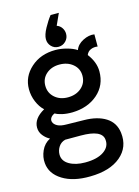

<svg xmlns="http://www.w3.org/2000/svg" viewBox="-146 -849 849 1173"><g transform="rotate(-15 278.0 -262.5)"><path d="M314 -696.8Q333.5 -690.4 345.2 -673.1Q356.9 -655.8 356.9 -634.8Q356.9 -607.9 338.1 -588.9Q319.3 -569.8 292 -569.8Q265.6 -569.8 247.3 -588.6Q229 -607.4 229 -634.8Q229 -662.1 251.2 -702.6Q273.4 -743.2 294.9 -770H347.2ZM274.9 245.1Q167.5 247.1 100.1 205.1Q32.7 163.1 26.9 95.2Q22.9 56.6 40.5 17.1Q58.1 -22.5 96.2 -42Q72.8 -53.7 54.9 -76.2Q37.1 -98.6 37.1 -127Q37.1 -184.6 107.9 -224.1Q82 -248 65.9 -286.4Q49.8 -324.7 49.8 -366.2Q49.8 -445.3 111.6 -500.7Q173.3 -556.2 268.1 -556.2Q301.8 -556.2 339.1 -546.1Q376.5 -536.1 400.9 -520Q412.6 -553.7 450.7 -573Q488.8 -592.3 522.9 -586.9V-509.8Q499.5 -513.7 479.2 -504.9Q459 -496.1 451.2 -475.1Q494.1 -418.9 494.1 -360.8Q494.1 -272.9 431.4 -218.3Q368.7 -163.6 271 -161.1Q234.9 -160.6 206.3 -167.2Q177.7 -173.8 163.1 -183.1Q146 -176.3 137.7 -163.6Q129.4 -150.9 133.8 -137.2Q138.7 -121.1 158.9 -110.1Q179.2 -99.1 216.8 -99.1L326.2 -97.2Q411.1 -96.2 463.9 -62.7Q516.6 -29.3 524.9 36.1Q536.1 128.9 468 186.3Q399.9 243.7 274.9 245.1ZM387.2 -361.8Q387.2 -406.7 353.3 -435.3Q319.3 -463.9 268.1 -463.9Q217.8 -463.9 184.8 -435.1Q151.9 -406.2 151.9 -360.8Q151.9 -315.4 184.8 -286.1Q217.8 -256.8 268.1 -256.8Q319.8 -256.8 353.5 -286.1Q387.2 -315.4 387.2 -361.8ZM421.9 50.8Q415.5 -11.2 282.2 -11.2H184.1Q157.2 -4.4 142.1 18.3Q127 41 127 67.9Q127 108.4 166.7 131.6Q206.5 154.8 267.1 154.8Q343.8 154.8 385.7 125.7Q427.7 96.7 421.9 50.8Z"/></g></svg>

Font: Oakes Grotesk Medium
Style: Regular
Weight: 500
Designer: Samuel Oakes
Foundry: Samuel Oakes
Version: Version 1.000;PS 001.000;hotconv 1.0.88;makeotf.lib2.5.64775